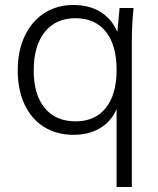

<svg xmlns="http://www.w3.org/2000/svg" viewBox="-20 -533 631 769"><path d="M515 -501Q508 -437 508 -362V216H447V-96Q425 -46 380.5 -19.5Q336 7 274 7Q207 7 156.5 -24.5Q106 -56 78.5 -114.5Q51 -173 51 -251Q51 -329 79 -388.5Q107 -448 157.5 -480.5Q208 -513 274 -513Q338 -513 383 -485Q428 -457 450 -405L459 -501ZM447 -253Q447 -352 404 -406Q361 -460 282 -460Q203 -460 159 -404.5Q115 -349 115 -251Q115 -154 159 -100.5Q203 -47 283 -47Q361 -47 404 -101Q447 -155 447 -253Z"/></svg>

Font: Muli Light
Style: Regular
Weight: 300
Designer: Vernon Adams
Foundry: Vernon Adams
Version: Version 2.100